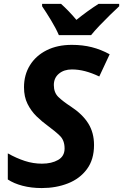

<svg xmlns="http://www.w3.org/2000/svg" viewBox="-20 -954 631 984"><path d="M193.8 9.8Q140.1 9.8 95.5 -2Q50.8 -13.7 20 -34.2V-168Q64.5 -143.1 107.2 -129.2Q149.9 -115.2 194.8 -115.2Q244.6 -115.2 277.8 -134.3Q311 -153.3 311 -192.9Q311 -234.4 287.1 -257.8Q263.2 -281.2 225.1 -309.1Q195.3 -330.6 167.2 -357.9Q139.2 -385.3 121.1 -421.6Q103 -458 103 -506.8Q103 -570.3 133.3 -619.4Q163.6 -668.5 218.8 -696.3Q273.9 -724.1 348.1 -724.1Q403.3 -724.1 450.4 -712.2Q497.6 -700.2 542 -675.8L488.8 -562Q450.7 -580.1 416.3 -589.1Q381.8 -598.1 348.1 -598.1Q308.1 -598.1 282 -576.4Q255.9 -554.7 255.9 -518.1Q255.9 -479.5 279.1 -457Q302.2 -434.6 344.2 -407.2Q403.3 -368.2 432.6 -321Q461.9 -273.9 461.9 -210.9Q461.9 -136.2 425.5 -87.2Q389.2 -38.1 328.4 -14.2Q267.6 9.8 193.8 9.8ZM281.7 -773.9Q266.6 -809.1 241.2 -850.8Q215.8 -892.6 195.8 -921.9V-934.1H293Q310.1 -918.9 332.3 -896Q354.5 -873 371.6 -852.1Q427.7 -897.5 484.9 -934.1H590.8V-921.9Q570.8 -903.3 543.7 -877Q516.6 -850.6 490.5 -823.2Q464.4 -795.9 446.8 -773.9Z"/></svg>

Font: Open Sans
Style: Bold Italic
Weight: 700
Italic angle: -12°
Designer: Monotype Design Team
Foundry: Monotype Imaging Inc.
Version: Version 3.003; ttfautohint (v1.8.4)